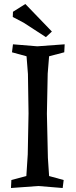

<svg xmlns="http://www.w3.org/2000/svg" viewBox="-20 -932 379 962"><path d="M220 -141 226 -50 299 -30 294 10 172 0 35 10 37 -30 112 -50 119 -158 123 -364 120 -561 113 -650 40 -670 45 -710 167 -700 304 -710 302 -670 226 -650 219 -563 215 -362ZM240 -774 210 -746 99 -818 44 -847 45 -873 107 -912Z"/></svg>

Font: Alike Angular
Style: Regular
Weight: 400
Designer: Sveta Sebyakina
Foundry: Cyreal (www.cyreal.org)
Version: Version 1.300; ttfautohint (v1.8.4.7-5d5b)